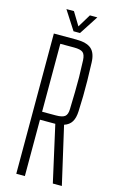

<svg xmlns="http://www.w3.org/2000/svg" viewBox="-141 -1003 644 1058"><g transform="rotate(15 181.0 -474.0)"><path d="M67.5 0V-800H195Q255 -800 281.8 -776.5Q308.5 -753 310 -698.5Q312 -643 312.8 -596.5Q313.5 -550 312.8 -507.8Q312 -465.5 310 -422Q308.5 -383.5 294.8 -361Q281 -338.5 252 -329L327.5 0H276L204 -321.5H116.5V0ZM116.5 -367H194.5Q232 -367 246.2 -378.5Q260.5 -390 261 -421Q262.5 -475.5 263.5 -518Q264.5 -560.5 264 -602.8Q263.5 -645 261 -699.5Q259.5 -731.5 245.8 -743Q232 -754.5 195 -754.5H116.5ZM169 -840 99.5 -948H142.5L188 -873L233.5 -948H276L206 -840Z"/></g></svg>

Font: Big Shoulders Text ExtraLight
Style: Regular
Weight: 250
Version: Version 2.002